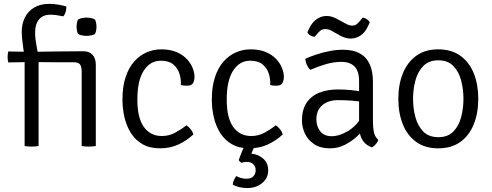

<svg xmlns="http://www.w3.org/2000/svg" viewBox="-20 -759 2558 998"><path d="M478 0Q470.5 1.5 461 2.2Q451.5 3 441.5 3Q430.5 3 421.2 2.2Q412 1.5 404.5 0V-386Q404.5 -413.5 395.5 -424.5Q386.5 -435.5 363 -435.5H264.5Q234.5 -436 204.2 -436Q174 -436 144 -436.5L23 -434.5Q19.5 -448 19.5 -463Q19.5 -477 23 -491.5L143 -489.5Q209.5 -490.5 275 -491.5Q340.5 -492.5 405.5 -492.5H414.5Q444 -492.5 461 -474Q478 -455.5 478 -422ZM108 -457.5Q103.5 -496 98.2 -530.2Q93 -564.5 93 -593.5Q93 -634.5 109.2 -667.5Q125.5 -700.5 157.5 -719.8Q189.5 -739 236.5 -739Q258.5 -739 282.5 -735Q306.5 -731 324.5 -725.5Q325.5 -717.5 323.8 -708Q322 -698.5 318.5 -689.5Q315 -680.5 309 -674Q290.5 -678 274.2 -680.2Q258 -682.5 240.5 -682.5Q204 -682.5 183.2 -658.5Q162.5 -634.5 162.5 -590Q162.5 -559.5 169 -526Q175.5 -492.5 180.5 -455.5V0Q172.5 1.5 162.8 2.2Q153 3 144 3Q135.5 3 126 2.2Q116.5 1.5 108 0ZM378 -620Q378 -629.5 380 -640Q382 -650.5 385 -657Q392 -662 405 -664.8Q418 -667.5 429.5 -667.5Q440 -667.5 454 -664.8Q468 -662 474 -657Q477.5 -650.5 479.5 -640Q481.5 -629.5 481.5 -620Q481.5 -610.5 479.5 -600Q477.5 -589.5 474 -583Q469 -578 454.5 -575.2Q440 -572.5 429.5 -572.5Q418 -572.5 405 -575.2Q392 -578 385 -583Q382 -589.5 380 -600Q378 -610.5 378 -620Z M920 -317Q922 -346 913 -375.2Q904 -404.5 880.8 -424Q857.5 -443.5 815.5 -443.5Q761 -443.5 727.5 -392.2Q694 -341 694 -241.5Q694 -145.5 728 -98.8Q762 -52 821.5 -52Q858.5 -52 890.2 -69.2Q922 -86.5 949.5 -107.5Q960.5 -100.5 971.2 -87Q982 -73.5 985 -60Q950.5 -28 907.5 -8Q864.5 12 811.5 12Q758 12 720.8 -9.5Q683.5 -31 660.5 -67.5Q637.5 -104 627 -149.2Q616.5 -194.5 616.5 -241.5Q616.5 -309 633 -358.5Q649.5 -408 678 -439.8Q706.5 -471.5 742.5 -487Q778.5 -502.5 817.5 -502.5Q865 -502.5 898.2 -488Q931.5 -473.5 952 -451.2Q972.5 -429 981.8 -404.5Q991 -380 991 -360.5Q991 -341.5 983.8 -327.5Q976.5 -313.5 951.5 -313.5Q943.5 -313.5 936 -314.2Q928.5 -315 920 -317Z M1384.5 -317Q1386.5 -346 1377.5 -375.2Q1368.5 -404.5 1345.2 -424Q1322 -443.5 1280 -443.5Q1225.5 -443.5 1192 -392.2Q1158.5 -341 1158.5 -241.5Q1158.5 -145.5 1192.5 -98.8Q1226.5 -52 1286 -52Q1323 -52 1354.8 -69.2Q1386.5 -86.5 1414 -107.5Q1425 -100.5 1435.8 -87Q1446.5 -73.5 1449.5 -60Q1415 -28 1372 -8Q1329 12 1276 12Q1222.5 12 1185.2 -9.5Q1148 -31 1125 -67.5Q1102 -104 1091.5 -149.2Q1081 -194.5 1081 -241.5Q1081 -309 1097.5 -358.5Q1114 -408 1142.5 -439.8Q1171 -471.5 1207 -487Q1243 -502.5 1282 -502.5Q1329.5 -502.5 1362.8 -488Q1396 -473.5 1416.5 -451.2Q1437 -429 1446.2 -404.5Q1455.5 -380 1455.5 -360.5Q1455.5 -341.5 1448.2 -327.5Q1441 -313.5 1416 -313.5Q1408 -313.5 1400.5 -314.2Q1393 -315 1384.5 -317ZM1221 72.5Q1227 55 1236.5 31.8Q1246 8.5 1254 -6.5H1307.5Q1303 1 1296.5 15.8Q1290 30.5 1286.5 39.5Q1322 43 1348 65.5Q1374 88 1374 126.5Q1374 167 1342.5 192.8Q1311 218.5 1264.5 218.5Q1242 218.5 1222 213.2Q1202 208 1190 200.5Q1191 187.5 1196.2 176.5Q1201.5 165.5 1208 156Q1218 162 1232.2 166Q1246.5 170 1260 170Q1286.5 170 1297.8 156.5Q1309 143 1309 126Q1309 108.5 1297.5 95.5Q1286 82.5 1261 82.5Q1255 82.5 1248.2 83.8Q1241.5 85 1236.5 87.5Q1231 85 1226.8 81Q1222.5 77 1221 72.5Z M1549.5 -133Q1549.5 -188.5 1573.2 -224.2Q1597 -260 1639.2 -277Q1681.5 -294 1737 -294Q1768 -294 1804 -290.8Q1840 -287.5 1872 -279.5V-226.5Q1842.5 -233.5 1807.2 -236Q1772 -238.5 1738 -238.5Q1686 -238.5 1655.2 -212.2Q1624.5 -186 1624.5 -138.5Q1624.5 -102 1644.8 -76.5Q1665 -51 1704 -51Q1744 -51 1789.8 -78.5Q1835.5 -106 1867 -162L1879.5 -94.5Q1862.5 -74.5 1835.2 -49.5Q1808 -24.5 1772.5 -6.2Q1737 12 1694 12Q1645.5 12 1613.2 -9.5Q1581 -31 1565.2 -64.2Q1549.5 -97.5 1549.5 -133ZM1946.5 -31.5Q1943 -21 1933.8 -9.8Q1924.5 1.5 1913 7Q1888.5 -2 1874 -18Q1859.5 -34 1853.2 -55.8Q1847 -77.5 1846.5 -103.5V-335.5Q1846.5 -391 1822 -414.2Q1797.5 -437.5 1756 -437.5Q1715.5 -437.5 1674.2 -425.5Q1633 -413.5 1593 -396Q1583 -404.5 1575.2 -421.5Q1567.5 -438.5 1567.5 -454Q1592.5 -465 1624.8 -475.8Q1657 -486.5 1692.8 -493.5Q1728.5 -500.5 1763.5 -500.5Q1815.5 -500.5 1850 -481.5Q1884.5 -462.5 1901.5 -425.5Q1918.5 -388.5 1918.5 -334.5V-128.5Q1918.5 -97 1923.2 -73Q1928 -49 1946.5 -31.5ZM1706 -597.5Q1699.5 -601.5 1690.5 -604.8Q1681.5 -608 1671 -608Q1655 -608 1645.2 -599.8Q1635.5 -591.5 1628.5 -583L1615.5 -567.5Q1604 -568.5 1593 -575Q1582 -581.5 1578 -591.5L1587 -611Q1601 -641 1624.8 -658.5Q1648.5 -676 1677.5 -676Q1693 -676 1706.5 -671.5Q1720 -667 1729 -662L1774.5 -637.5Q1781 -634 1790.2 -630Q1799.5 -626 1810.5 -626Q1825 -626 1834 -633.2Q1843 -640.5 1851.5 -651L1864.5 -667Q1876 -666.5 1886.5 -659.5Q1897 -652.5 1902 -642.5L1893 -623Q1878 -590 1854 -574.2Q1830 -558.5 1802 -558.5Q1787.5 -558.5 1774.2 -562.8Q1761 -567 1751 -572.5Z M2466 -245.5Q2466 -171 2442.5 -112.8Q2419 -54.5 2372.8 -21.2Q2326.5 12 2257.5 12Q2189 12 2142.8 -21.8Q2096.5 -55.5 2073.5 -113.8Q2050.5 -172 2050.5 -245.5Q2050.5 -319.5 2074 -377.5Q2097.5 -435.5 2143.5 -469Q2189.5 -502.5 2257.5 -502.5Q2327 -502.5 2373.2 -469Q2419.5 -435.5 2442.8 -377.5Q2466 -319.5 2466 -245.5ZM2127 -245.5Q2127 -196 2139.2 -150.2Q2151.5 -104.5 2180.2 -75.2Q2209 -46 2258.5 -46Q2308 -46 2336.5 -75.2Q2365 -104.5 2377 -150.2Q2389 -196 2389 -245.5Q2389 -294.5 2377 -340.5Q2365 -386.5 2336.5 -416Q2308 -445.5 2258.5 -445.5Q2209 -445.5 2180.2 -416Q2151.5 -386.5 2139.2 -340.5Q2127 -294.5 2127 -245.5Z"/></svg>

Font: Signika Light Light
Style: Regular
Weight: 300
Version: Version 2.001